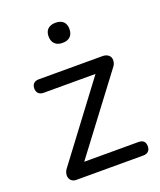

<svg xmlns="http://www.w3.org/2000/svg" viewBox="-132 -786 727 870"><g transform="rotate(-20 232.0 -351.0)"><path d="M86 0Q72.5 0 64 -6.2Q55.5 -12.5 52.5 -22.8Q49.5 -33 52.8 -45.2Q56 -57.5 66 -69L347 -443V-421.5H81Q65 -421.5 56.2 -430.2Q47.5 -439 47.5 -454Q47.5 -469.5 56.2 -478Q65 -486.5 81 -486.5H387.5Q403 -486.5 412.8 -480.2Q422.5 -474 425.8 -464Q429 -454 426.2 -442.2Q423.5 -430.5 414 -419.5L129 -41.5V-65H408Q441.5 -65 441.5 -32.5Q441.5 -17.5 432.8 -8.8Q424 0 408 0ZM239 -604.5Q215.5 -604.5 202.2 -617.5Q189 -630.5 189 -653.5Q189 -677 202.2 -689.2Q215.5 -701.5 239 -701.5Q263.5 -701.5 276.5 -689.2Q289.5 -677 289.5 -653.5Q289.5 -630 276.5 -617.2Q263.5 -604.5 239 -604.5Z"/></g></svg>

Font: Nunito ExtraLight
Style: Regular
Weight: 200
Designer: Vernon Adams
Foundry: Vernon Adams
Version: Version 3.602;April 4, 2023;FontCreator 14.0.0.2856 64-bit